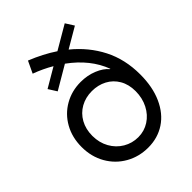

<svg xmlns="http://www.w3.org/2000/svg" viewBox="-223 -912 1042 1042"><g transform="rotate(-45 298.0 -391.0)"><path d="M46.9 -250Q46.9 -323.7 79.3 -381.6Q111.8 -439.5 168.2 -471.7Q224.6 -503.9 293 -503.9Q344.2 -503.9 387.9 -486.1Q431.6 -468.3 454.6 -440.4H457.5Q416 -551.8 302.7 -634.3L168.9 -555.7L138.7 -603.5L249.5 -668.5Q198.2 -698.7 140.6 -719.7L172.9 -788.1Q254.9 -755.4 321.8 -710.9L457 -790L487.3 -742.2L371.1 -674.3Q456.1 -605 503.4 -512.7Q550.8 -420.4 550.8 -303.7Q550.8 -208 519 -137.5Q487.3 -66.9 430.7 -29.5Q374 7.8 300.8 7.8Q230.5 7.8 172.4 -25.1Q114.3 -58.1 80.6 -116.9Q46.9 -175.8 46.9 -250ZM468.8 -257.8Q468.8 -309.6 446.5 -347.7Q424.3 -385.7 386 -405.8Q347.7 -425.8 300.8 -425.8Q252.4 -425.8 213.6 -404.1Q174.8 -382.3 152.8 -342.8Q130.9 -303.2 130.9 -252Q130.9 -199.7 154.1 -158.2Q177.2 -116.7 216.6 -93.5Q255.9 -70.3 302.7 -70.3Q348.6 -70.3 386.7 -94.7Q424.8 -119.1 446.8 -162.1Q468.8 -205.1 468.8 -257.8Z"/></g></svg>

Font: Reddit Sans Chocolate
Style: Regular
Weight: 400
Designer: Stephen Hutchings
Foundry: Reddit
Version: Version 1.013